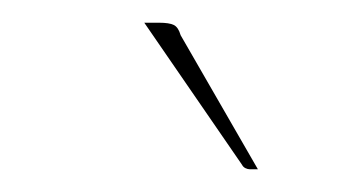

<svg xmlns="http://www.w3.org/2000/svg" viewBox="-20 -728 320 169"><path d="M107 -708H120Q129 -708 133 -706Q137 -704 139 -697L207 -579H200Q198 -579 196 -580Q194 -581 193 -583Z"/></svg>

Font: Aleo Thin
Style: Italic
Weight: 250
Italic angle: -7°
Designer: Alessio Laiso
Foundry: Alessio Laiso
Version: Version 2.001;gftools[0.9.29]